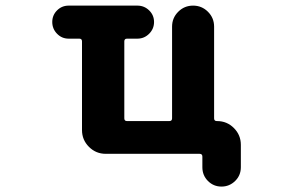

<svg xmlns="http://www.w3.org/2000/svg" viewBox="-20 -568 1040 687"><path d="M704.1 30.3V-7.8Q704.1 -17.6 694.3 -17.6H358.4Q323.2 -17.6 298.3 -42.5Q273.4 -67.4 273.4 -102.5V-419.9Q273.4 -429.7 263.7 -429.7H225.6Q201.2 -429.7 184.1 -447.3Q167 -464.8 167 -489.3Q167 -513.7 184.1 -530.8Q201.2 -547.9 225.6 -547.9H471.7Q496.1 -547.9 513.7 -530.8Q531.2 -513.7 531.2 -489.3Q531.2 -464.8 513.7 -447.3Q496.1 -429.7 471.7 -429.7H434.6Q424.8 -429.7 424.8 -419.9V-144.5Q424.8 -134.8 434.6 -134.8H585.9Q595.7 -134.8 595.7 -144.5V-472.7Q595.7 -503.9 617.7 -525.9Q639.6 -547.9 670.9 -547.9Q702.1 -547.9 724.1 -525.9Q746.1 -503.9 746.1 -472.7V-144.5Q746.1 -134.8 755.9 -134.8H756.8Q792 -134.8 816.9 -109.9Q841.8 -85 841.8 -49.8V30.3Q841.8 59.6 821.3 79.6Q800.8 99.6 772.5 99.6Q744.1 99.6 724.1 79.6Q704.1 59.6 704.1 30.3Z"/></svg>

Font: Rounded-X Mgen+ 2m bold
Style: Bold
Weight: 700
Designer: [Source Han Sans]
Ryoko NISHIZUKA  (kana & ideographs); Paul D. Hunt (Latin, Greek & Cyrillic); Wenlong ZHANG  (bopomofo
Version: Version 1.059.20150602